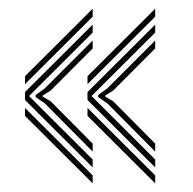

<svg xmlns="http://www.w3.org/2000/svg" viewBox="-20 -530 440 437"><path d="M190.9 -148.9 36.9 -302.4V-320.5L190.9 -474V-455.9L46.1 -311.4L190.9 -166.9ZM190.9 -112.7 36.9 -266.2V-284.3L190.9 -130.8ZM190.9 -185 82 -294.7 61 -309.2V-313.6L82 -328.9L190.9 -437.8V-419.8L95.2 -323.8L77.3 -312.8V-310L95.2 -299.6L190.9 -203.1ZM36.9 -338.5V-356.6L190.9 -510.1V-492.1ZM333.2 -148.9 179.2 -302.4V-320.5L333.2 -474V-455.9L188.4 -311.4L333.2 -166.9ZM333.2 -112.7 179.2 -266.2V-284.3L333.2 -130.8ZM333.2 -185 224.3 -294.7 203.3 -309.2V-313.6L224.3 -328.9L333.2 -437.8V-419.8L237.5 -323.8L219.6 -312.8V-310L237.5 -299.6L333.2 -203.1ZM179.2 -338.5V-356.6L333.2 -510.1V-492.1Z"/></svg>

Font: Big Shoulders Inline Text SC Thin
Style: Regular
Weight: 100
Designer: Patric King
Foundry: XO Type Co
Version: Version 2.002